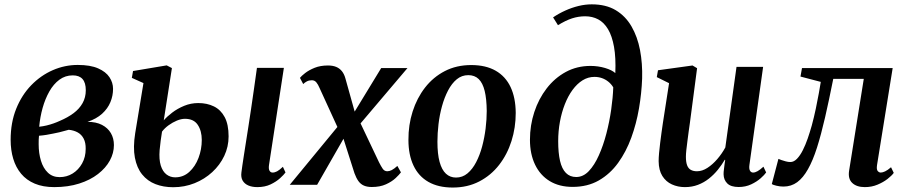

<svg xmlns="http://www.w3.org/2000/svg" viewBox="-20 -851 4176 884"><path d="M229.5 10.5Q178 10.5 140 -5.5Q102 -21.5 77.5 -50.8Q53 -80 41 -119.8Q29 -159.5 29 -207.5Q29 -286.5 54.5 -350Q80 -413.5 124 -458.8Q168 -504 223.2 -528Q278.5 -552 338 -552Q396 -552 431.8 -536.2Q467.5 -520.5 484 -495.5Q500.5 -470.5 500.5 -442Q500.5 -410 488.2 -380.5Q476 -351 450.2 -327.5Q424.5 -304 383 -290Q422.5 -290 449.5 -276Q476.5 -262 490.5 -238Q504.5 -214 504.5 -183Q504.5 -146.5 485.8 -112Q467 -77.5 431.2 -49.8Q395.5 -22 344.5 -5.8Q293.5 10.5 229.5 10.5ZM254.5 -35.5Q287.5 -35.5 314.5 -52.2Q341.5 -69 358 -98.5Q374.5 -128 374.5 -165.5Q375 -194 365.2 -212.8Q355.5 -231.5 338 -241.2Q320.5 -251 296.5 -253.5Q288 -251.5 276.8 -248.2Q265.5 -245 252.5 -241.8Q239.5 -238.5 225 -236Q210.5 -233 194.2 -230.2Q178 -227.5 159.5 -226Q158.5 -217 158.2 -207.2Q158 -197.5 158 -187Q158 -145.5 168.5 -111Q179 -76.5 200.5 -56Q222 -35.5 254.5 -35.5ZM160.5 -267.5Q179 -269.5 195.2 -273.5Q211.5 -277.5 226.5 -282.8Q241.5 -288 255.5 -294.5Q292 -310 318.8 -330Q345.5 -350 360.2 -376.2Q375 -402.5 375 -435.5Q375 -470 360 -487Q345 -504 315 -504Q280.5 -504 253.5 -484Q226.5 -464 207.2 -430Q188 -396 176.2 -354Q164.5 -312 160.5 -267.5Z M1164.5 10.5Q1141 10.5 1123.5 3Q1106 -4.5 1097.2 -19.5Q1088.5 -34.5 1091.5 -57Q1093 -69 1095.8 -88.8Q1098.5 -108.5 1102.8 -135.2Q1107 -162 1112.2 -195.2Q1117.5 -228.5 1123.5 -267.2Q1129.5 -306 1136 -349.5Q1142.5 -393 1149.2 -440.5Q1156 -488 1163 -538.5H1287L1218.5 -91Q1216 -73 1221 -64.8Q1226 -56.5 1235 -56.5Q1245 -56.5 1255.8 -62.2Q1266.5 -68 1282.5 -83L1294.5 -57Q1287 -46.5 1269.5 -30.5Q1252 -14.5 1225.8 -2Q1199.5 10.5 1164.5 10.5ZM777.5 11Q732.5 11 695.8 -3.2Q659 -17.5 634.5 -47.8Q610 -78 601 -125.2Q592 -172.5 602.5 -238L640.5 -468.5L587 -492.5L592.5 -524L747.5 -550L771.5 -537.5L734 -297Q748.5 -314 772.8 -332.5Q797 -351 828 -363.8Q859 -376.5 893 -376.5Q933.5 -376.5 965 -361Q996.5 -345.5 1014.5 -311.8Q1032.5 -278 1032.5 -223Q1032.5 -175.5 1012.5 -133.2Q992.5 -91 957.2 -58.5Q922 -26 875.8 -7.5Q829.5 11 777.5 11ZM786.5 -34.5Q824 -34.5 851.5 -59.5Q879 -84.5 894 -124Q909 -163.5 909 -206.5Q909 -248.5 890.5 -276.2Q872 -304 831.5 -304Q814.5 -304 794.5 -295.8Q774.5 -287.5 756.2 -274.2Q738 -261 726 -245Q722.5 -224.5 719.8 -203.2Q717 -182 715 -160.5Q711.5 -117 720.2 -89Q729 -61 746.5 -47.8Q764 -34.5 786.5 -34.5Z M1691.5 10Q1670.5 10 1655.5 3.5Q1640.5 -3 1630.2 -17.2Q1620 -31.5 1612 -53.5L1547 -257.5L1583.5 -250.5L1440 0H1314L1561.5 -300.5L1550.5 -229L1451 -446.5Q1444.5 -462 1436.5 -471.8Q1428.5 -481.5 1416 -481.5Q1403 -481.5 1393.2 -476.5Q1383.5 -471.5 1376 -464L1361 -492.5Q1367.5 -501 1384.8 -514.5Q1402 -528 1428.5 -538.8Q1455 -549.5 1490 -549.5Q1512 -549.5 1527.8 -543Q1543.5 -536.5 1554 -523.5Q1564.5 -510.5 1570 -491L1624.5 -296L1590 -299.5L1735 -537.5H1856L1610.5 -248L1622.5 -320L1725 -104Q1734 -86 1742 -74.2Q1750 -62.5 1763 -62.5Q1773 -62.5 1783.8 -68Q1794.5 -73.5 1809.5 -87L1826 -57.5Q1818.5 -47 1801.5 -31Q1784.5 -15 1757.2 -2.5Q1730 10 1691.5 10Z M2149.5 -551.5Q2216.5 -551.5 2262 -525.5Q2307.5 -499.5 2330.8 -450.2Q2354 -401 2354.5 -331Q2354.5 -263.5 2335 -201.8Q2315.5 -140 2278 -91.8Q2240.5 -43.5 2186.5 -15.5Q2132.5 12.5 2064.5 12.5Q1998 12.5 1952.5 -13.5Q1907 -39.5 1883.8 -88.8Q1860.5 -138 1860.5 -206.5Q1860 -275.5 1879.8 -337.5Q1899.5 -399.5 1937 -447.8Q1974.5 -496 2028.2 -523.8Q2082 -551.5 2149.5 -551.5ZM2136 -505Q2106 -505 2083 -486Q2060 -467 2043 -434.5Q2026 -402 2015 -362Q2004 -322 1999 -279.8Q1994 -237.5 1994 -198.5Q1994 -142 2004 -105.5Q2014 -69 2033.2 -51.2Q2052.5 -33.5 2079.5 -33.5Q2109.5 -33.5 2132.5 -52.8Q2155.5 -72 2172.2 -104.2Q2189 -136.5 2199.8 -176.5Q2210.5 -216.5 2215.8 -259Q2221 -301.5 2221 -340Q2220.5 -396 2211.5 -432.5Q2202.5 -469 2184 -487Q2165.5 -505 2136 -505Z M2616.5 9.5Q2555 9.5 2511 -17.2Q2467 -44 2443.5 -93Q2420 -142 2420 -207.5Q2420 -274 2440 -335Q2460 -396 2497 -444Q2534 -492 2585.2 -519.8Q2636.5 -547.5 2698.5 -547.5Q2734 -547.5 2765.8 -538Q2797.5 -528.5 2813 -514.5Q2816 -585.5 2807 -635.5Q2798 -685.5 2779.5 -716.5Q2761 -747.5 2734.2 -761.8Q2707.5 -776 2674 -776Q2643.5 -776 2614 -766.5Q2584.5 -757 2549 -735L2526.5 -771Q2553 -789 2583 -802.5Q2613 -816 2643.8 -823.5Q2674.5 -831 2704.5 -831Q2770 -831 2815 -804Q2860 -777 2887.5 -729.5Q2915 -682 2926.8 -620.5Q2938.5 -559 2936.5 -489.5Q2934 -422 2922 -351.8Q2910 -281.5 2886.5 -217Q2863 -152.5 2826 -101.2Q2789 -50 2737 -20.2Q2685 9.5 2616.5 9.5ZM2633 -36Q2665 -36 2691 -63.2Q2717 -90.5 2737.2 -135.8Q2757.5 -181 2771.8 -235.8Q2786 -290.5 2794 -346.2Q2802 -402 2803.5 -449Q2794 -464.5 2780.5 -475.2Q2767 -486 2751 -491.5Q2735 -497 2717 -497Q2687.5 -497 2662.2 -481.2Q2637 -465.5 2616.2 -437.2Q2595.5 -409 2580.8 -371.5Q2566 -334 2558 -290.5Q2550 -247 2550 -201Q2550 -147 2558.5 -110.2Q2567 -73.5 2585.5 -54.8Q2604 -36 2633 -36Z M3133.5 10.5Q3101 10.5 3073.5 -2Q3046 -14.5 3029.5 -40.8Q3013 -67 3012.5 -109Q3012.5 -125 3014.5 -146.8Q3016.5 -168.5 3019.5 -193Q3022.5 -217.5 3025.8 -241.2Q3029 -265 3032 -284.5L3060.5 -468L3004 -496L3009.5 -527.5L3168.5 -549.5L3189.5 -537L3156.5 -286Q3153.5 -266 3150.5 -243.5Q3147.5 -221 3144.8 -199.8Q3142 -178.5 3140 -160.2Q3138 -142 3138 -129.5Q3138 -105 3143.5 -90.2Q3149 -75.5 3160.5 -69Q3172 -62.5 3189 -62.5Q3213 -62.5 3237 -78Q3261 -93.5 3282.5 -118.5Q3304 -143.5 3319.5 -172L3371 -543H3493.5L3430.5 -92Q3428 -74 3433 -65.2Q3438 -56.5 3447.5 -56.5Q3456.5 -56.5 3467.8 -62.8Q3479 -69 3495 -83.5L3507.5 -57Q3500 -46 3482.2 -30.2Q3464.5 -14.5 3438.5 -2.2Q3412.5 10 3381 10Q3345.5 10 3328.8 -6.2Q3312 -22.5 3311.5 -48.5Q3311 -52 3311.8 -59.5Q3312.5 -67 3313.8 -76.8Q3315 -86.5 3316.2 -96.5Q3317.5 -106.5 3319 -114.5L3317 -115.5Q3303 -91.5 3284.8 -69Q3266.5 -46.5 3243.8 -28.5Q3221 -10.5 3193.5 0Q3166 10.5 3133.5 10.5Z M4018 -91Q4015 -70.5 4021.2 -63.5Q4027.5 -56.5 4035 -56.5Q4043.5 -56.5 4055.2 -62Q4067 -67.5 4082.5 -81L4095 -55Q4086 -42.5 4066.5 -27.2Q4047 -12 4020.2 -0.8Q3993.5 10.5 3962 10.5Q3924 10.5 3903.8 -8.8Q3883.5 -28 3889.5 -65.5L3957 -488H3816.5Q3797 -390 3778.8 -310.5Q3760.5 -231 3741.5 -171.2Q3722.5 -111.5 3700 -72Q3678 -32.5 3650.5 -12.2Q3623 8 3587 8Q3571 8 3554.5 4Q3538 0 3533.5 -3.5L3564 -119.5Q3568.5 -117.5 3577.5 -114.2Q3586.5 -111 3597.8 -108Q3609 -105 3619 -105Q3635 -105 3649.5 -120Q3664 -135 3676.2 -159.2Q3688.5 -183.5 3698.8 -213.2Q3709 -243 3717.5 -273Q3728 -312 3736.2 -351Q3744.5 -390 3750.2 -422.5Q3756 -455 3759 -474L3665.5 -498.5L3672.5 -537.5H4090Z"/></svg>

Font: Merriweather 60pt SemiBold
Style: Italic
Weight: 600
Italic angle: -7.8°
Version: Version 2.101